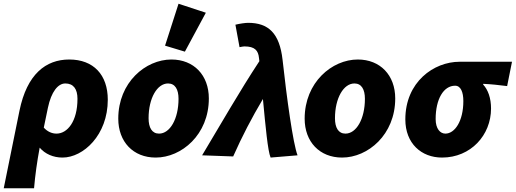

<svg xmlns="http://www.w3.org/2000/svg" viewBox="-46 -830 2756 1026"><path d="M-26 176H136C142 106 152 34 166 -41C195 -7 239 12 288 12C399 12 530 -108 530 -297C530 -430 454 -512 324 -512C199 -512 98 -434 58 -238ZM256 -116C232 -116 208 -126 188 -148L210 -254C228 -340 264 -384 303 -384C346 -384 368 -355 368 -302C368 -181 314 -116 256 -116Z M786 12C924 12 1070 -110 1070 -304C1070 -428 990 -512 870 -512C732 -512 586 -390 586 -196C586 -72 666 12 786 12ZM804 -116C766 -116 748 -148 748 -198C748 -306 794 -384 852 -384C890 -384 908 -352 908 -302C908 -194 862 -116 804 -116ZM942 -554 1054 -762 908 -810 836 -586Z M1400 12 1544 0C1520 -62 1486 -308 1464 -510C1448 -653 1388 -708 1280 -708C1266 -708 1236 -704 1212 -698L1234 -578C1247 -580 1252 -582 1260 -582C1316 -582 1334 -560 1338 -520C1339 -514 1339 -508 1340 -503C1234 -342 1136 -170 1034 0L1200 6C1247 -100 1300 -202 1359 -301C1373 -153 1385 -23 1400 12Z M1782 12C1920 12 2066 -110 2066 -304C2066 -428 1986 -512 1866 -512C1728 -512 1582 -390 1582 -196C1582 -72 1662 12 1782 12ZM1800 -116C1762 -116 1744 -148 1744 -198C1744 -306 1790 -384 1848 -384C1886 -384 1904 -352 1904 -302C1904 -194 1858 -116 1800 -116Z M2316 12C2470 12 2578 -108 2578 -250C2578 -306 2562 -350 2536 -378V-382C2580 -380 2616 -376 2664 -370L2690 -500H2410C2272 -500 2120 -392 2120 -192C2120 -63 2206 12 2316 12ZM2334 -116C2306 -116 2282 -142 2282 -194C2282 -300 2324 -372 2386 -372C2416 -372 2430 -338 2430 -290C2430 -182 2384 -116 2334 -116Z"/></svg>

Font: Source Sans Pro Black
Style: Italic
Weight: 900
Italic angle: -11°
Designer: Paul D. Hunt
Foundry: Adobe Systems Incorporated
Version: Version 3.006;hotconv 1.0.111;makeotfexe 2.5.65597